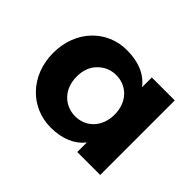

<svg xmlns="http://www.w3.org/2000/svg" viewBox="-89 -849 639 639"><g transform="rotate(45 231.0 -529.0)"><path d="M28 -530C28 -423 103 -348 198 -348C253 -348 294 -367 318 -398V-353H426V-704H318V-658C291 -693 250 -710 195 -710C103 -710 28 -637 28 -530ZM166 -600C183 -617 204 -626 229 -626C278 -626 318 -589 318 -529C318 -469 278 -432 229 -432C180 -432 139 -469 139 -529C139 -559 148 -583 166 -600Z"/></g></svg>

Font: Poppins SemiBold
Style: Regular
Weight: 600
Designer: Ninad Kale (Devanagari), Jonny Pinhorn (Latin)
Foundry: Indian Type Foundry
Version: 4.004